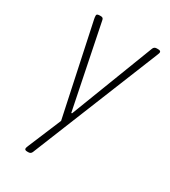

<svg xmlns="http://www.w3.org/2000/svg" viewBox="-181 -615 808 913"><g transform="rotate(30 223.5 -158.5)"><path d="M117 208Q103 208 103 199Q103 195 105.5 189Q108 183 109 180L184 1L78 -497Q77 -500 76.5 -506Q76 -512 76 -515Q76 -521 81 -523Q86 -525 92 -525H99Q112 -525 114 -513L207 -56H211L387 -513Q392 -525 406 -525H413Q428 -525 428 -516Q428 -512 425.5 -506Q423 -500 422 -497L142 196Q137 208 124 208Z"/></g></svg>

Font: Asap Semi Condensed Semi Condensed Thin
Style: Italic
Weight: 100
Width: 4
Italic angle: -6°
Designer: Pablo Cosgaya
Foundry: Omnibus-Type
Version: Version 3.001; ttfautohint (v1.8.4.7-5d5b)